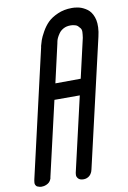

<svg xmlns="http://www.w3.org/2000/svg" viewBox="-105 -855 739 1111"><g transform="rotate(-10 264.5 -299.0)"><path d="M378 -381 431 -612Q434 -632 434.5 -646Q435 -660 428 -669Q421 -678 415 -683.5Q409 -689 399 -691.5Q389 -694 384 -694.5Q379 -695 374 -695H372Q349 -695 331.5 -685.5Q314 -676 304 -661.5Q294 -647 289 -636Q284 -625 282 -614L281 -608L229 -380ZM397 -793H401Q407 -793 413.5 -792.5Q420 -792 431.5 -790Q443 -788 453.5 -784Q464 -780 476 -773Q488 -766 497.5 -756.5Q507 -747 514.5 -732.5Q522 -718 526 -700Q530 -682 529 -656.5Q528 -631 521 -602L348 147Q345 162 337.5 172.5Q330 183 321.5 187.5Q313 192 307 193.5Q301 195 296 195H294Q272 195 262.5 184Q253 173 254 162L255 151L356 -287H207L106 151Q106 153 105.5 156Q105 159 101 166.5Q97 174 91 179.5Q85 185 73.5 190Q62 195 47 195H46Q42 195 36.5 194Q31 193 23 189.5Q15 186 11.5 177Q8 168 11 154L13 144L184 -600Q184 -602 185 -607Q189 -623 195 -640.5Q201 -658 217.5 -687.5Q234 -717 255.5 -738.5Q277 -760 314.5 -776.5Q352 -793 397 -793Z"/></g></svg>

Font: Soda Fountain
Style: RegularOblique
Weight: 400
Version: Version 1.0